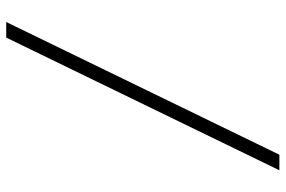

<svg xmlns="http://www.w3.org/2000/svg" viewBox="-172 -684 931 626"><g transform="rotate(90 293.0 -370.5)"><path d="M534.7 -816.4 102.1 74.2H51.3L483.9 -816.4Z"/></g></svg>

Font: BabelStone Tangut Wenhai
Style: Regular
Weight: 400
Designer: Andrew West
Foundry: BabelStone
Version: Version 1.002 May 21, 2016